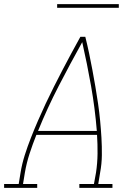

<svg xmlns="http://www.w3.org/2000/svg" viewBox="-38 -914 658 934"><path d="M-18 0V-19H53L62 -74Q69 -117 82.5 -159.5Q96 -202 112.5 -244Q129 -286 147 -327.5Q165 -369 184.5 -410.5Q204 -452 224.5 -492.5Q245 -533 266 -573.5Q287 -614 309 -654.5Q331 -695 353 -735H377Q387 -695 395.5 -654.5Q404 -614 411.5 -573.5Q419 -533 426 -492.5Q433 -452 439 -410.5Q445 -369 449 -327.5Q453 -286 455.5 -244Q458 -202 457.5 -159Q457 -116 449 -74L440 -19H509V0H348V-19H419L429 -74Q436 -120 436.5 -166.5Q437 -213 434 -258H139Q121 -213 106 -167Q91 -121 83 -74L74 -19H143V0ZM433 -277Q424 -388 405 -495.5Q386 -603 362 -709Q303 -603 247.5 -495.5Q192 -388 147 -277ZM240 -876V-894H540V-876Z"/></svg>

Font: Iosevka Curly Slab ThEx
Style: Italic
Weight: 100
Width: 7
Italic angle: -9°
Monospace: yes
Designer: Belleve Invis
Foundry: Belleve Invis
Version: Version 11.1.0; ttfautohint (v1.8.3)